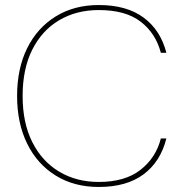

<svg xmlns="http://www.w3.org/2000/svg" viewBox="-20 -732 730 764"><path d="M373 12Q275 12 201.5 -33.5Q128 -79 88 -160.5Q48 -242 48 -350Q48 -459 88 -540Q128 -621 201.5 -666.5Q275 -712 373 -712Q484 -712 551.5 -662Q619 -612 642 -522H620Q600 -599 540 -645.5Q480 -692 373 -692Q284 -692 215.5 -651.5Q147 -611 108.5 -534.5Q70 -458 70 -350Q70 -243 108.5 -166.5Q147 -90 215.5 -49Q284 -8 373 -8Q478 -8 539.5 -56.5Q601 -105 620 -181H642Q619 -89 551.5 -38.5Q484 12 373 12Z"/></svg>

Font: DM Sans 24pt Thin
Style: Regular
Weight: 250
Designer: Colophon Foundry, Jonny Pinhorn
Foundry: Colophon Foundry
Version: Version 4.004;gftools[0.9.30]